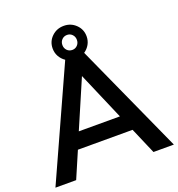

<svg xmlns="http://www.w3.org/2000/svg" viewBox="-154 -1006 1050 1132"><g transform="rotate(-20 371.5 -440.0)"><path d="M544 -165H201L130 0H0L312 -689Q290 -704 277.5 -726.5Q265 -749 265 -776Q265 -820 296 -850Q327 -880 372 -880Q416 -880 447 -850Q478 -820 478 -776Q478 -749 465.5 -726.5Q453 -704 431 -689L743 0H615ZM326 -776Q326 -756 339 -742.5Q352 -729 372 -729Q391 -729 404 -742.5Q417 -756 417 -776Q417 -796 404 -809.5Q391 -823 372 -823Q352 -823 339 -809.5Q326 -796 326 -776ZM243 -265H501L372 -565Z"/></g></svg>

Font: wassup Sans
Style: Bold
Weight: 700
Version: Version 2.001